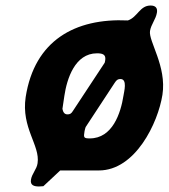

<svg xmlns="http://www.w3.org/2000/svg" viewBox="-20 -607 610 695"><path d="M92 44C89 64 104 68 121 68C125 68 136 67 137 67L198 10H338C470 10 552 -162 568 -264C584 -367 517 -458 523 -495C527 -519 544 -537 548 -561C551 -578 543 -587 525 -587C486 -587 478 -545 443 -533C251 -542 105 -460 73 -256C56 -144 126 -81 116 -16C113 6 95 22 92 44ZM286 -132C287 -136 289 -146 290 -147L395 -307C402 -318 407 -321 416 -321C442 -321 429 -275 427 -261C417 -197 387 -106 305 -106C283 -106 282 -109 286 -132ZM206 -213 213 -260C222 -321 251 -414 331 -414C349 -414 364 -411 361 -390C361 -387 359 -381 359 -380L245 -207C238 -195 233 -193 224 -193C212 -193 208 -203 206 -213Z"/></svg>

Font: Asimov Print
Style: CIt
Weight: 500
Designer: Google
Version: Version 2.000980: 2014